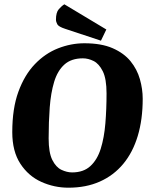

<svg xmlns="http://www.w3.org/2000/svg" viewBox="-20 -861 697 892"><path d="M298 11Q232 11 172 -16Q112 -43 74.5 -100.5Q37 -158 37 -247Q37 -357 65.5 -435Q94 -513 142 -563Q190 -613 250 -636.5Q310 -660 372 -660Q451 -660 503.5 -637Q556 -614 586.5 -576.5Q617 -539 630 -493Q643 -447 643 -402Q643 -306 620 -229.5Q597 -153 552.5 -99.5Q508 -46 444 -17.5Q380 11 298 11ZM315 -60Q368 -60 400 -89.5Q432 -119 448 -170Q464 -221 469.5 -287.5Q475 -354 475 -427Q475 -495 457.5 -530Q440 -565 415 -577.5Q390 -590 365 -590Q311 -590 279 -561Q247 -532 231.5 -480.5Q216 -429 211 -361.5Q206 -294 206 -218Q206 -152 223 -118Q240 -84 265.5 -72Q291 -60 315 -60ZM449 -672 283 -727Q252 -737 246 -748.5Q240 -760 240 -770Q240 -803 253 -818Q266 -833 279 -841L474 -724Z"/></svg>

Font: Faustina Light ExtraBold
Style: Italic
Weight: 800
Italic angle: -8°
Version: Version 1.200